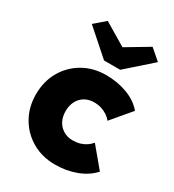

<svg xmlns="http://www.w3.org/2000/svg" viewBox="-193 -911 936 1031"><g transform="rotate(30 275.0 -395.0)"><path d="M32 -267Q32 -347 68 -409.5Q104 -472 166.5 -508Q229 -544 308 -544Q380 -544 440.5 -521Q501 -498 537 -455L436 -335Q425 -349 408 -360.5Q391 -372 370.5 -378.5Q350 -385 325 -385Q292 -385 267 -370Q242 -355 228.5 -328.5Q215 -302 215 -268Q215 -234 228 -208Q241 -182 266.5 -166Q292 -150 325 -150Q350 -150 370.5 -156Q391 -162 407.5 -173Q424 -184 436 -199L537 -78Q500 -36 439.5 -13Q379 10 308 10Q229 10 166.5 -26Q104 -62 68 -124.5Q32 -187 32 -267ZM258 -606 103 -743 169 -800 308 -717 447 -800 513 -743 358 -606Z"/></g></svg>

Font: Mach ExtraBold
Style: Regular
Weight: 800
Version: Version 1.002